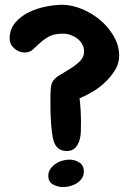

<svg xmlns="http://www.w3.org/2000/svg" viewBox="-20 -753 528 786"><path d="M467.8 -525.4Q467.8 -494.1 451.7 -467.3Q435.5 -440.4 411.6 -417.5Q387.7 -394.5 358.9 -377.4Q330.1 -360.4 305.7 -350.6Q311.5 -303.7 311.5 -253.9Q311.5 -237.3 311 -216.8Q310.5 -196.3 305.2 -178.2Q299.8 -160.2 287.6 -147.5Q275.4 -134.8 252.9 -134.8Q213.9 -134.8 200.2 -173.8Q195.3 -188.5 192.4 -213.4Q189.5 -238.3 188 -265.1Q186.5 -292 186.5 -317.4Q186.5 -342.8 186.5 -359.4Q186.5 -373 188 -391.6Q189.5 -410.2 197.3 -421.9Q206.1 -434.6 226.6 -446.8Q247.1 -459 269 -472.7Q291 -486.3 307.6 -502.9Q324.2 -519.5 324.2 -542Q324.2 -558.6 316.4 -572.3Q308.6 -585.9 296.4 -595.2Q284.2 -604.5 269 -609.9Q253.9 -615.2 238.3 -615.2Q201.2 -615.2 179.7 -603Q158.2 -590.8 143.1 -576.7Q127.9 -562.5 114.7 -550.3Q101.6 -538.1 81.1 -538.1Q57.6 -538.1 38.6 -554.7Q19.5 -571.3 19.5 -594.7Q19.5 -632.8 42 -659.7Q64.5 -686.5 97.7 -702.6Q130.9 -718.8 168 -726.1Q205.1 -733.4 234.4 -733.4Q273.4 -733.4 314.9 -716.3Q356.4 -699.2 390.1 -670.9Q423.8 -642.6 445.8 -604.5Q467.8 -566.4 467.8 -525.4ZM323.2 -50.8Q323.2 -34.2 314.9 -22.5Q306.6 -10.7 294.4 -2.9Q282.2 4.9 267.1 8.8Q252 12.7 238.3 12.7Q215.8 12.7 196.8 2Q177.7 -8.8 177.7 -33.2Q177.7 -48.8 186 -61Q194.3 -73.2 207 -82Q219.7 -90.8 234.9 -95.2Q250 -99.6 263.7 -99.6Q286.1 -99.6 304.7 -87.9Q323.2 -76.2 323.2 -50.8Z"/></svg>

Font: Chewy
Style: Regular
Weight: 400
Version: Version 1.001